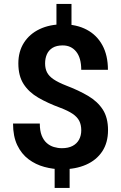

<svg xmlns="http://www.w3.org/2000/svg" viewBox="-20 -844 613 969"><path d="M340.8 -824.1V-679.3H264.9V-824.1ZM331.4 -26.8V104.5H255.8V-26.8ZM390.1 -186.3Q390.1 -214.2 379.9 -234.1Q369.6 -254 346.4 -269.7Q323.1 -285.4 284.4 -300Q220.8 -323.4 173.2 -351.1Q125.6 -378.7 99.1 -419.8Q72.6 -460.9 72.6 -523.8Q72.6 -584.2 100.9 -628.5Q129.3 -672.9 180 -697Q230.8 -721.2 297.9 -721.2Q366.7 -721.2 417.6 -694.2Q468.6 -667.3 496.6 -616Q524.7 -564.6 524.7 -491.6H390Q390 -551.5 364.6 -583.2Q339.3 -614.8 296.5 -614.8Q265.4 -614.8 245.7 -602.9Q226 -590.9 216.8 -570.4Q207.6 -549.9 207.6 -523.8Q207.6 -498.1 217.2 -479Q226.9 -459.8 250.2 -443.9Q273.5 -428 314.4 -412Q377.6 -387.9 425.1 -359.8Q472.6 -331.6 498.9 -290.9Q525.2 -250.1 525.2 -187.3Q525.2 -124 496 -79.9Q466.8 -35.8 414.4 -12.8Q361.9 10.3 292.5 10.3Q247.8 10.3 203.9 -1.6Q160 -13.4 124.2 -40.2Q88.4 -67 67.1 -111.4Q45.8 -155.9 45.8 -220.6H180.9Q180.9 -184.4 190.3 -160.4Q199.8 -136.3 215.9 -122.2Q231.9 -108.1 251.9 -102.1Q271.8 -96.1 292.5 -96.1Q325 -96.1 346.6 -107.7Q368.2 -119.2 379.2 -139.7Q390.1 -160.2 390.1 -186.3Z"/></svg>

Font: Vazirmatn
Style: Regular
Weight: 400
Designer: Saber Rastikerdar
Foundry: Saber Rastikerdar
Version: Version 33.003;September 2, 2022;FontCreator 14.0.0.2862 64-